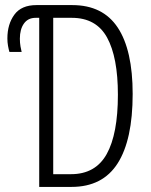

<svg xmlns="http://www.w3.org/2000/svg" viewBox="-20 -734 592 754"><path d="M134 0V-664H120Q90 -664 74 -641.5Q58 -619 58 -582Q58 -566 60.5 -551.5Q63 -537 65 -530H17Q14 -540 11.5 -554Q9 -568 9 -583Q9 -639 36.5 -676.5Q64 -714 123 -714H264Q384 -714 442.5 -625.5Q501 -537 501 -365Q501 -185 442 -92.5Q383 0 261 0ZM259 -50Q355 -50 399 -129Q443 -208 443 -362Q443 -509 400.5 -586.5Q358 -664 262 -664H189V-50Z"/></svg>

Font: Noto Sans ExtraCondensed Light
Style: Regular
Weight: 300
Width: 2
Designer: Monotype Design Team
Foundry: Monotype Imaging Inc.
Version: Version 2.013; ttfautohint (v1.8.4.7-5d5b)